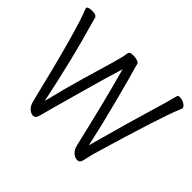

<svg xmlns="http://www.w3.org/2000/svg" viewBox="-157 -944 1194 1194"><g transform="rotate(45 440.0 -346.5)"><path d="M9 -689Q9 -705 48.5 -705Q88 -705 92 -685L106 -632Q170 -415 236 -100Q271 -245 309 -374Q347 -503 367.5 -573.5Q388 -644 390 -670Q390 -690 427 -690Q445 -690 462.5 -684Q480 -678 481 -667Q483 -654 493.5 -619.5Q504 -585 547.5 -420Q591 -255 625 -99Q707 -397 743.5 -516.5Q780 -636 796 -701Q799 -711 812.5 -711Q826 -711 840 -706Q874 -692 874 -673Q874 -670 868 -656Q819 -541 683 -79Q679 -63 675 -44.5Q671 -26 666 -7Q660 18 639.5 18Q619 18 600 2Q581 -14 573 -46Q496 -378 439 -581Q405 -472 361.5 -315.5Q318 -159 304.5 -111Q291 -63 287 -45.5Q283 -28 275.5 -5.5Q268 17 249.5 17Q231 17 213 1Q195 -15 187 -46Q62 -562 10 -684Q9 -686 9 -689Z"/></g></svg>

Font: LXGW WenKai
Style: Regular
Weight: 400
Designer: LXGW / Fontworks Inc.
Foundry: LXGW / Fontworks Inc.
Version: Version 1.520; June 14, 2025